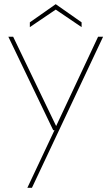

<svg xmlns="http://www.w3.org/2000/svg" viewBox="-20 -680 533 920"><path d="M111 220 241 -56H235L20 -504H43L249 -76L450 -504H474L133 220ZM123 -550V-573L247 -660L371 -573V-550L247 -634Z"/></svg>

Font: DM Sans Thin
Style: Regular
Weight: 100
Designer: Colophon Foundry, Jonny Pinhorn
Foundry: Colophon Foundry
Version: Version 4.004; ttfautohint (v1.8.4.7-5d5b)